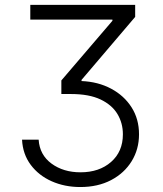

<svg xmlns="http://www.w3.org/2000/svg" viewBox="-20 -747 658 777"><path d="M69.2 -181.8H136.4Q140.3 -120.4 188.4 -85Q236.5 -49.7 305.8 -49.7Q381.7 -49.7 429.5 -91.6Q477.3 -133.5 477.3 -203.5Q477.3 -248.6 455.3 -285.5Q433.2 -322.4 386.9 -344.5Q340.6 -366.5 267.4 -366.5H228.3V-421.5L435 -663V-667.6H102.6V-727.3H527V-678.6L310 -423.7V-419Q377.1 -416.2 429.7 -388.1Q482.2 -360.1 512.4 -312.7Q542.6 -265.3 542.6 -203.5Q542.6 -143.1 512.8 -94.6Q483 -46.2 429.5 -18.1Q376.1 9.9 305 9.9Q241.5 9.9 188.9 -13.5Q136.4 -36.9 104.2 -80.1Q72.1 -123.2 69.2 -181.8Z"/></svg>

Font: Inter UI Light
Style: Regular
Weight: 300
Designer: Rasmus Andersson
Foundry: rsms
Version: 3.2;8d6f07862